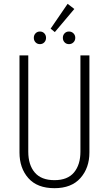

<svg xmlns="http://www.w3.org/2000/svg" viewBox="-20 -974 569 1005"><path d="M448 -176Q448 -95 401 -42Q354 11 265 11Q175 11 128.5 -41.5Q82 -94 82 -176V-684H128V-180Q128 -111 162 -71Q196 -31 265 -31Q334 -31 367.5 -71.5Q401 -112 401 -180V-684H448ZM334 -954 369 -927 267 -806 245 -824ZM221 -776Q221 -762 212 -752.5Q203 -743 189 -743Q175 -743 166 -752.5Q157 -762 157 -776Q157 -790 166 -799.5Q175 -809 189 -809Q203 -809 212 -799.5Q221 -790 221 -776ZM374 -776Q374 -762 364.5 -752.5Q355 -743 341 -743Q327 -743 318 -752.5Q309 -762 309 -776Q309 -790 318 -799.5Q327 -809 341 -809Q355 -809 364.5 -799.5Q374 -790 374 -776Z"/></svg>

Font: Fira Sans Extra Condensed ExtraLight
Style: Regular
Weight: 275
Width: 1
Designer: Carrois Corporate & Edenspiekermann AG
Foundry: Carrois Corporate GbR & Edenspiekermann AG
Version: Version 4.203